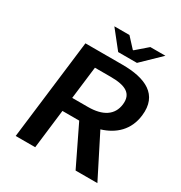

<svg xmlns="http://www.w3.org/2000/svg" viewBox="-189 -955 1029 1091"><g transform="rotate(30 326.0 -410.0)"><path d="M460 -704 580 -820H481L407 -756H403L344 -820H245L337 -704ZM267 -561H370C468 -561 518 -535 509 -460C500 -386 442 -348 344 -348H241ZM607 0 469 -273C558 -300 623 -360 635 -460C653 -606 544 -654 394 -654H151L71 0H199L230 -256H340L464 0Z"/></g></svg>

Font: Falling Sky
Style: ExtObl
Weight: 400
Designer: Paul D. Hunt
Foundry: Adobe Systems Incorporated
Version: Version 1.02